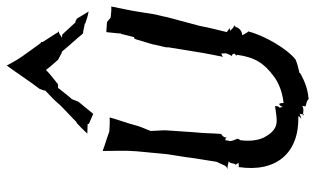

<svg xmlns="http://www.w3.org/2000/svg" viewBox="-208 -727 961 585"><g transform="rotate(-90 272.5 -434.5)"><path d="M105 -601C105 -570 107 -533 104 -498L95 -404C91 -377 86 -350 83 -324L71 -249C70 -251 73 -254 73 -256H72C72 -254 70 -251 69 -249L61 -231C60 -228 54 -223 51 -222L52 -221C57 -224 67 -218 73 -219C71 -216 68 -212 68 -210L66 -201C66 -200 64 -197 63 -197V-196C64 -196 66 -194 66 -193C67 -192 68 -189 69 -188H64C60 -186 56 -188 56 -188C39 -74 98 -3 211 -6C211 -5 210 -4 210 -3C207 0 204 2 203 3C205 2 217 0 219 -3C218 -1 217 2 217 4V8C225 10 236 10 240 7C241 7 242 5 242 5V8C241 18 238 15 252 19C256 20 262 23 264 26L265 25C293 23 319 13 343 -1C344 -5 342 -4 345 -3C358 -6 371 -9 382 -14H383C418 -41 458 -113 469 -158C464 -164 461 -172 458 -176V-177C464 -177 477 -181 482 -194C482 -197 486 -201 488 -201V-202C480 -202 476 -210 471 -214C474 -214 477 -215 479 -215V-216C476 -216 469 -225 467 -223C473 -249 481 -278 486 -306L513 -407C515 -420 520 -435 522 -448L529 -492C533 -519 540 -549 545 -575V-576C534 -575 522 -577 511 -578L498 -589C488 -590 479 -590 469 -591L467 -590C466 -577 464 -564 463 -551C463 -550 464 -550 465 -549C464 -549 463 -548 462 -547L452 -507C451 -507 448 -505 447 -505C447 -504 445 -501 445 -500L430 -450C428 -437 423 -421 421 -409L420 -408C421 -408 421 -404 421 -403L407 -317C403 -290 397 -262 392 -236H393C394 -237 396 -239 398 -239C399 -240 401 -240 402 -241V-237V-232C403 -232 402 -228 403 -227C402 -226 401 -223 401 -222L397 -213C397 -212 395 -210 394 -210V-209C399 -209 403 -202 401 -200C400 -199 396 -195 395 -195L396 -194C397 -195 398 -194 398 -193C391 -140 373 -110 330 -79C309 -64 281 -54 251 -51C251 -54 251 -59 250 -62C247 -68 241 -59 239 -53C238 -55 239 -57 238 -59C235 -67 240 -62 241 -69L242 -77C226 -75 211 -72 199 -72C175 -71 160 -85 146 -111C137 -130 134 -155 138 -184C139 -184 142 -188 142 -189C143 -191 141 -194 136 -208C136 -209 136 -212 135 -213C135 -214 135 -217 136 -217L138 -229C139 -228 141 -228 142 -228C143 -228 145 -226 146 -225H147C143 -230 154 -241 157 -241V-242C159 -267 159 -296 162 -323L168 -411C168 -426 166 -443 166 -456C170 -468 178 -483 182 -498C189 -526 200 -554 207 -580L206 -581C194 -580 178 -581 164 -582C146 -589 121 -596 106 -602ZM56 -188C56 -189 57 -190 57 -191C57 -191 56 -191 56 -191ZM158 -649C168 -649 177 -648 187 -648L188 -644C198 -640 209 -635 218 -631L219 -632C230 -645 243 -662 255 -676L263 -696C275 -709 288 -727 298 -739C299 -737 306 -738 309 -739C323 -750 340 -763 352 -775C360 -763 373 -750 383 -738L402 -728L403 -727H405L408 -726C426 -704 446 -683 463 -662C472 -662 482 -658 492 -657L494 -655C505 -651 518 -647 530 -645L508 -681C505 -683 500 -685 496 -686L460 -725C457 -726 453 -726 450 -726C455 -729 464 -737 468 -735L470 -736C468 -736 465 -740 464 -743L437 -785V-789V-790C436 -789 434 -791 433 -792L402 -835C388 -853 375 -876 365 -895V-894C343 -864 319 -827 294 -794L290 -783L289 -777C274 -763 257 -747 244 -731H243V-730L194 -683C193 -682 193 -681 192 -680V-683C180 -672 169 -661 158 -649ZM211 8H213L212 7ZM213 8H217C217 11 217 13 214 9ZM469 -158V-159C470 -158 470 -156 471 -155C470 -156 470 -157 469 -158ZM471 -154C471 -154 471 -155 471 -155C471 -154 471 -154 471 -154Z"/></g></svg>

Font: Charger Mayhem
Style: Obl
Weight: 400
Designer: Jasper
Foundry: Cannot Into Space Fonts
Version: Version 0.98